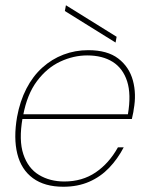

<svg xmlns="http://www.w3.org/2000/svg" viewBox="-20 -699 561 731"><path d="M221 12Q150 12 105.5 -20.5Q61 -53 46 -113Q31 -173 45 -254Q56 -314 80.5 -361.5Q105 -409 141 -441.5Q177 -474 221.5 -491Q266 -508 316 -508Q389 -508 430.5 -476Q472 -444 486 -392.5Q500 -341 489 -282Q488 -272 486 -264.5Q484 -257 482 -246H55L58 -264H467Q480 -340 464 -389.5Q448 -439 409 -463.5Q370 -488 312 -488Q260 -488 209.5 -464.5Q159 -441 121 -390.5Q83 -340 68 -259L66 -250Q51 -165 69 -111.5Q87 -58 128.5 -33Q170 -8 225 -8Q293 -8 344 -42.5Q395 -77 429 -138H451Q428 -94 395.5 -60Q363 -26 319.5 -7Q276 12 221 12ZM420 -537 227 -657 231 -679 424 -559Z"/></svg>

Font: DM Sans 24pt Thin
Style: Italic
Weight: 250
Italic angle: -10°
Designer: Colophon Foundry, Jonny Pinhorn
Foundry: Colophon Foundry
Version: Version 4.004;gftools[0.9.30]